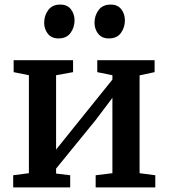

<svg xmlns="http://www.w3.org/2000/svg" viewBox="-20 -817 735 837"><path d="M37.5 0V-53L106 -62V-489L39.5 -502.5V-554.5H298.5V-502.5L224.5 -489V-165L292 -249L470 -470V-489L404 -502.5V-554.5H654V-502.5L588.5 -488.5V-62L657 -53V0H397V-53L470 -62V-390.5L398.5 -295.5L224.5 -82V-60.5L286 -53V0ZM234.5 -649.5Q204.5 -649.5 188.5 -670Q172.5 -690.5 172.5 -717.5Q172.5 -749 190.2 -773Q208 -797 242 -797H243Q273.5 -797 289.2 -776.5Q305 -756 305 -728.5Q305 -697.5 287.5 -673.5Q270 -649.5 235.5 -649.5ZM454 -649.5Q424 -649.5 408 -670Q392 -690.5 392 -717.5Q392 -749 409.8 -773Q427.5 -797 462 -797H463Q493 -797 508.8 -776.5Q524.5 -756 524.5 -728.5Q524.5 -697.5 507.2 -673.5Q490 -649.5 455 -649.5Z"/></svg>

Font: Merriweather 20pt SemiBold
Style: Regular
Weight: 600
Version: Version 2.100